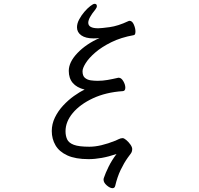

<svg xmlns="http://www.w3.org/2000/svg" viewBox="-20 -821 1040 1005"><path d="M602 -414Q615 -414 625.5 -396Q636 -378 636 -362Q636 -345 623 -344Q534 -338 466.5 -306.5Q399 -275 361 -229.5Q323 -184 323 -134Q323 -110 331.5 -91.5Q340 -73 366.5 -63Q393 -53 448 -53Q477 -53 511 -61Q545 -69 585 -85Q590 -87 601 -92.5Q612 -98 622 -98Q629 -98 641 -88Q653 -78 662.5 -64.5Q672 -51 672 -41Q672 -27 664.5 -17Q657 -7 649 4Q629 32 611.5 68.5Q594 105 583 152Q580 164 569 164Q556 164 539 149.5Q522 135 522 119Q522 114 523 112Q532 85 548.5 51.5Q565 18 590 -15Q549 -1 512.5 5.5Q476 12 444 12Q375 12 332.5 -7.5Q290 -27 270.5 -60.5Q251 -94 251 -135Q251 -172 267.5 -206Q284 -240 310.5 -268.5Q337 -297 367 -318.5Q397 -340 423 -352Q340 -373 340 -450Q340 -496 385.5 -543.5Q431 -591 501 -622Q493 -621 485.5 -620.5Q478 -620 470 -620Q428 -620 405.5 -636Q383 -652 383 -678Q383 -698 394.5 -719.5Q406 -741 422 -759.5Q438 -778 453 -789.5Q468 -801 475 -801Q487 -801 487 -789Q487 -781 479 -771Q442 -726 442 -702Q442 -673 494 -673Q510 -673 554 -679Q598 -685 651 -710Q655 -712 658 -712Q672 -712 680.5 -692.5Q689 -673 689 -656Q689 -638 680 -637Q613 -625 562.5 -600Q512 -575 478.5 -546Q445 -517 428.5 -490.5Q412 -464 412 -448Q412 -424 424.5 -413.5Q437 -403 455 -400.5Q473 -398 491 -398Q517 -398 543 -402.5Q569 -407 599 -414Z"/></svg>

Font: Moon Stars Kai T HW
Style: Regular
Weight: 400
Designer: GuiWonder
Version: Version 1.101